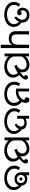

<svg xmlns="http://www.w3.org/2000/svg" viewBox="2148 -2948 808 5144"><g transform="rotate(-90 2552.0 -376.0)"><path d="M161 -198Q97 -233 64.5 -290.5Q32 -348 32 -412Q32 -465 54 -511.5Q76 -558 117.5 -592.5Q159 -627 218.5 -646.5Q278 -666 353 -666Q415 -666 474.5 -649Q534 -632 581.5 -598.5Q629 -565 657.5 -514.5Q686 -464 686 -396Q686 -351 672.5 -313.5Q659 -276 636 -246L565 -278Q585 -303 595.5 -332.5Q606 -362 606 -396Q606 -446 584.5 -482.5Q563 -519 527 -544Q491 -569 446 -581Q401 -593 354 -593Q294 -593 248.5 -577.5Q203 -562 171.5 -535.5Q140 -509 124 -474.5Q108 -440 108 -402Q108 -358 128 -318.5Q148 -279 185 -256L161 -198ZM328 -49Q275 -49 234.5 -70.5Q194 -92 171.5 -130.5Q149 -169 149 -220Q149 -271 172 -309.5Q195 -348 235.5 -369.5Q276 -391 330 -391Q383 -391 423 -369.5Q463 -348 485.5 -310Q508 -272 508 -222Q508 -171 485.5 -132Q463 -93 422.5 -71Q382 -49 328 -49ZM329 -110Q376 -110 406.5 -141Q437 -172 437 -221Q437 -270 406.5 -299.5Q376 -329 329 -329Q282 -329 251 -299.5Q220 -270 220 -221Q220 -172 251 -141Q282 -110 329 -110ZM328 -179Q310 -179 298.5 -191Q287 -203 287 -221Q287 -238 298.5 -249Q310 -260 328 -260Q347 -260 358.5 -249Q370 -238 370 -221Q370 -203 358.5 -191Q347 -179 328 -179ZM434 -187 508 -222V0H430Z M1139 8Q1082 8 1036 -14Q990 -36 963 -78.5Q936 -121 936 -180Q936 -203 942 -230Q948 -257 965.5 -285.5Q983 -314 1017 -340Q1051 -366 1106 -386L1127 -336Q1084 -321 1038 -297Q992 -273 949.5 -244.5Q907 -216 873 -186Q839 -156 819 -128Q799 -100 799 -78L785 -144Q826 -144 843.5 -125Q861 -106 861 -83Q861 -58 844 -43.5Q827 -29 804 -29Q779 -29 760.5 -45.5Q742 -62 742 -91Q742 -119 766 -157.5Q790 -196 836.5 -239Q883 -282 951.5 -323Q1020 -364 1110 -397L1138 -333Q1094 -317 1066 -292Q1038 -267 1025 -238Q1012 -209 1012 -180Q1012 -143 1030.5 -117Q1049 -91 1079.5 -78Q1110 -65 1146 -65Q1184 -65 1228.5 -82Q1273 -99 1312.5 -134.5Q1352 -170 1373 -224L1412 -180Q1388 -116 1343 -74Q1298 -32 1244 -12Q1190 8 1139 8ZM915 -234Q855 -267 824.5 -318.5Q794 -370 794 -427Q794 -486 818 -530.5Q842 -575 883.5 -605Q925 -635 977 -650.5Q1029 -666 1085 -666Q1150 -666 1212.5 -646.5Q1275 -627 1325 -587.5Q1375 -548 1404.5 -488Q1434 -428 1434 -347L1373 -345Q1373 -408 1348.5 -455Q1324 -502 1284 -532.5Q1244 -563 1195 -578Q1146 -593 1097 -593Q1039 -593 988 -572Q937 -551 905 -511.5Q873 -472 873 -414Q873 -372 895.5 -334.5Q918 -297 958 -273L915 -234ZM1368 -106 1363 -144V-471L1366 -511L1363 -658H1441V0H1363Z M1826 -64Q1769 -64 1730.5 -84.5Q1692 -105 1673 -138.5Q1654 -172 1654 -210Q1654 -259 1686 -307.5Q1718 -356 1783 -385L1815 -341Q1776 -319 1755 -284.5Q1734 -250 1734 -217Q1734 -180 1760 -153Q1786 -126 1839 -126Q1878 -126 1912 -142.5Q1946 -159 1963 -195L2007 -177Q1994 -139 1967.5 -113.5Q1941 -88 1905 -76Q1869 -64 1826 -64ZM1950 -130 1943 -143V-320H2021V0H1943ZM1677 -188Q1629 -215 1597.5 -249.5Q1566 -284 1550.5 -325Q1535 -366 1535 -411Q1535 -469 1561 -516Q1587 -563 1633 -596.5Q1679 -630 1739.5 -648Q1800 -666 1870 -666Q1937 -666 2000 -649Q2063 -632 2113.5 -598Q2164 -564 2193.5 -513.5Q2223 -463 2223 -395Q2223 -350 2208.5 -310.5Q2194 -271 2167 -237L2099 -273Q2120 -299 2131.5 -329.5Q2143 -360 2143 -395Q2143 -445 2120 -482Q2097 -519 2058 -543.5Q2019 -568 1970 -580.5Q1921 -593 1870 -593Q1797 -593 1738.5 -570Q1680 -547 1645.5 -504.5Q1611 -462 1611 -403Q1611 -372 1621.5 -342Q1632 -312 1652.5 -287Q1673 -262 1703 -244L1677 -188Z M2422 -182Q2357 -217 2322 -277.5Q2287 -338 2287 -409Q2287 -472 2313 -520Q2339 -568 2383.5 -600.5Q2428 -633 2485 -649.5Q2542 -666 2605 -666Q2670 -666 2729.5 -649Q2789 -632 2835 -598.5Q2881 -565 2907.5 -515.5Q2934 -466 2934 -401Q2934 -355 2922 -315Q2910 -275 2887 -241L2818 -276Q2835 -302 2845 -333Q2855 -364 2855 -399Q2855 -447 2834 -483.5Q2813 -520 2777.5 -544.5Q2742 -569 2697 -581Q2652 -593 2604 -593Q2556 -593 2513 -581Q2470 -569 2437.5 -545Q2405 -521 2386 -485.5Q2367 -450 2367 -404Q2367 -355 2390 -312Q2413 -269 2456 -243L2422 -182ZM2447 8Q2425 8 2407 -4Q2389 -16 2378.5 -38.5Q2368 -61 2368 -92Q2368 -136 2388 -182Q2408 -228 2445.5 -267Q2483 -306 2537.5 -330Q2592 -354 2661 -354Q2683 -354 2707.5 -352Q2732 -350 2751 -346V0H2673V-310L2718 -283Q2703 -286 2689.5 -287Q2676 -288 2664 -288Q2614 -288 2572.5 -270Q2531 -252 2501.5 -222.5Q2472 -193 2456 -156.5Q2440 -120 2440 -84Q2440 -69 2447 -56.5Q2454 -44 2462 -33L2404 -96Q2406 -106 2412.5 -112Q2419 -118 2428 -121Q2437 -124 2446 -124Q2468 -124 2483.5 -114.5Q2499 -105 2507.5 -89.5Q2516 -74 2516 -57Q2516 -38 2507 -23.5Q2498 -9 2482.5 -0.5Q2467 8 2447 8Z M3388 8Q3331 8 3285 -14Q3239 -36 3212 -78.5Q3185 -121 3185 -180Q3185 -203 3191 -230Q3197 -257 3214.5 -285.5Q3232 -314 3266 -340Q3300 -366 3355 -386L3376 -336Q3333 -321 3287 -297Q3241 -273 3198.5 -244.5Q3156 -216 3122 -186Q3088 -156 3068 -128Q3048 -100 3048 -78L3034 -144Q3075 -144 3092.5 -125Q3110 -106 3110 -83Q3110 -58 3093 -43.5Q3076 -29 3053 -29Q3028 -29 3009.5 -45.5Q2991 -62 2991 -91Q2991 -119 3015 -157.5Q3039 -196 3085.5 -239Q3132 -282 3200.5 -323Q3269 -364 3359 -397L3387 -333Q3343 -317 3315 -292Q3287 -267 3274 -238Q3261 -209 3261 -180Q3261 -143 3279.5 -117Q3298 -91 3328.5 -78Q3359 -65 3395 -65Q3433 -65 3477.5 -82Q3522 -99 3561.5 -134.5Q3601 -170 3622 -224L3661 -180Q3637 -116 3592 -74Q3547 -32 3493 -12Q3439 8 3388 8ZM3164 -234Q3104 -267 3073.5 -318.5Q3043 -370 3043 -427Q3043 -486 3067 -530.5Q3091 -575 3132.5 -605Q3174 -635 3226 -650.5Q3278 -666 3334 -666Q3399 -666 3461.5 -646.5Q3524 -627 3574 -587.5Q3624 -548 3653.5 -488Q3683 -428 3683 -347L3622 -345Q3622 -408 3597.5 -455Q3573 -502 3533 -532.5Q3493 -563 3444 -578Q3395 -593 3346 -593Q3288 -593 3237 -572Q3186 -551 3154 -511.5Q3122 -472 3122 -414Q3122 -372 3144.5 -334.5Q3167 -297 3207 -273L3164 -234ZM3617 -106 3612 -144V-471L3615 -511L3612 -658H3690V0H3612Z M3925 -537Q3925 -518 3923.5 -498Q3922 -478 3920 -462H3926Q3943 -490 3969 -508Q3995 -526 4027 -535.5Q4059 -545 4093 -545Q4158 -545 4201.5 -524.5Q4245 -504 4267 -461Q4289 -418 4289 -349V0H4202V-343Q4202 -408 4173 -440Q4144 -472 4082 -472Q3992 -472 3958.5 -421.5Q3925 -371 3925 -277V0H3837V-760H3925Z M4402 -414Q4402 -474 4428 -520.5Q4454 -567 4500.5 -599.5Q4547 -632 4607 -649Q4667 -666 4734 -666Q4803 -666 4864 -648.5Q4925 -631 4972 -598Q5019 -565 5045.5 -517.5Q5072 -470 5072 -409Q5072 -360 5056.5 -317Q5041 -274 5012 -240L4945 -276Q4968 -304 4980 -337Q4992 -370 4992 -408Q4992 -454 4971 -488.5Q4950 -523 4914 -546.5Q4878 -570 4831 -581.5Q4784 -593 4732 -593Q4661 -593 4603 -570Q4545 -547 4511.5 -505Q4478 -463 4478 -406Q4478 -382 4486.5 -353Q4495 -324 4514 -297.5Q4533 -271 4565 -253L4538 -196Q4469 -235 4435.5 -292Q4402 -349 4402 -414ZM4519 -179Q4519 -240 4553.5 -295.5Q4588 -351 4650 -398L4685 -352Q4642 -313 4618.5 -270.5Q4595 -228 4595 -183Q4595 -144 4612.5 -116.5Q4630 -89 4659.5 -75Q4689 -61 4725 -61Q4762 -61 4789 -75.5Q4816 -90 4831 -114.5Q4846 -139 4846 -169Q4846 -194 4837 -214Q4828 -234 4812 -246Q4796 -258 4774 -258L4773 -303Q4789 -303 4801 -296Q4813 -289 4819.5 -277.5Q4826 -266 4826 -251Q4826 -226 4809.5 -212.5Q4793 -199 4771 -199Q4747 -199 4730.5 -215Q4714 -231 4714 -257Q4714 -288 4736 -304.5Q4758 -321 4788 -321Q4817 -321 4847 -305Q4877 -289 4897.5 -256Q4918 -223 4918 -172Q4918 -129 4897 -87.5Q4876 -46 4833 -19Q4790 8 4722 8Q4664 8 4618 -14Q4572 -36 4545.5 -78Q4519 -120 4519 -179Z"/></g></svg>

Font: hexloriya05
Style: Book
Weight: 400
Designer: Jelle Bosma - Monotype Design Team
Foundry: Monotype Imaging Inc.
Version: Version 2.003